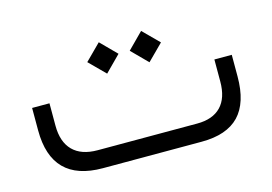

<svg xmlns="http://www.w3.org/2000/svg" viewBox="-71 -615 1062 751"><g transform="rotate(-15 460.0 -240.0)"><path d="M261.2 -73.2H664.1Q727.5 -73.2 760.7 -107.7Q793.9 -142.1 793.9 -209V-297.9H864.3V-210.4Q864.3 -104 814.5 -52Q764.6 0 662.6 0H262.7Q56.2 0 56.2 -208.5V-299.3H126.5V-209Q126.5 -142.6 160.9 -107.9Q195.3 -73.2 261.2 -73.2ZM482.9 -416.5 545.9 -480 609.4 -416.5 545.9 -353ZM311 -416.5 374.5 -480 437.5 -416.5 374.5 -353Z"/></g></svg>

Font: Shabnam Light WOL
Style: Light-WOL
Weight: 300
Foundry: DejaVu fonts team - Redesigned by Saber Rastikerdar - Based on Vazir font
Version: Version 5.0.0